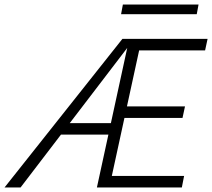

<svg xmlns="http://www.w3.org/2000/svg" viewBox="-54 -830 939 850"><path d="M-34 0 488 -658H540L37 0ZM183 -234 211 -285H477L466 -234ZM457 -308 468 -359H765L754 -308ZM375 0 518 -658H865L854 -607H562L441 -51H761L751 0ZM482 -767 490 -810H825L817 -767Z"/></svg>

Font: Ysabeau Office Light
Style: Italic
Weight: 300
Italic angle: -12°
Designer: Christian Thalmann (Catharsis Fonts)
Version: Version 2.001;gftools[0.9.30]; featfreeze: tnum,lnum,ss02